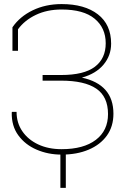

<svg xmlns="http://www.w3.org/2000/svg" viewBox="-20 -741 631 933"><path d="M279.3 10.3Q213.9 10.3 158.2 -13.7Q102.5 -37.6 69.1 -83.3Q35.6 -128.9 37.1 -194.3L38.1 -197.3H60.5Q60.5 -144 88.4 -103.3Q116.2 -62.5 165.5 -39.3Q214.8 -16.1 279.3 -16.1Q386.2 -16.1 445.6 -61.3Q504.9 -106.4 504.9 -186.5Q504.9 -271.5 447.8 -310.3Q390.6 -349.1 276.9 -349.1H187V-376.5H276.9Q388.2 -376.5 440.9 -416.5Q493.7 -456.5 493.7 -530.8Q493.7 -605.5 439.9 -650.1Q386.2 -694.8 279.3 -694.8Q209 -694.8 154.3 -668.7Q99.6 -642.6 67.4 -598.6V-494.1H40.5V-608.4Q76.2 -660.6 138.9 -690.9Q201.7 -721.2 279.3 -721.2Q391.1 -721.2 455.6 -671.4Q520 -621.6 520 -528.8Q520 -471.2 483.2 -427Q446.3 -382.8 377.9 -363.8Q531.2 -330.6 531.2 -188.5Q531.2 -126.5 499.3 -82Q467.3 -37.6 410.6 -13.7Q354 10.3 279.3 10.3ZM273.4 171.9V-11.7H299.8V171.9Z"/></svg>

Font: Roboto Slab Thin
Style: Regular
Weight: 100
Designer: Google
Version: Version 2.000; ttfautohint (v1.8.1.43-b0c9)